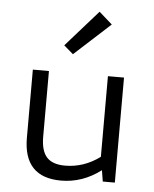

<svg xmlns="http://www.w3.org/2000/svg" viewBox="-54 -798 688 856"><g transform="rotate(5 290.0 -370.5)"><path d="M251 12Q83 12 83 -165V-470H155V-176Q155 -113 181 -84.5Q207 -56 263 -56Q347 -56 419 -109V-470H491V0H437L429 -50Q347 12 251 12ZM255 -554 213 -590 357 -753 416 -701Z"/></g></svg>

Font: Sometype Mono
Style: Regular
Weight: 400
Monospace: yes
Designer: Ryoichi Tsunekawa
Foundry: Dharma Type
Version: Version 1.000; ttfautohint (v1.8.3)